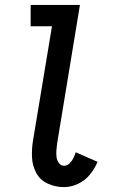

<svg xmlns="http://www.w3.org/2000/svg" viewBox="-20 -755 472 783"><path d="M241 8Q270 8 298.5 -5.5Q327 -19 346.5 -43Q366 -67 378 -95L289 -134Q285 -122 279.5 -110.5Q274 -99 264 -89Q254 -79 241 -79Q228 -79 220 -90.5Q212 -102 210.5 -115Q209 -128 210 -142Q211 -156 213 -170L306 -735H105V-648H192L115 -184Q109 -149 110.5 -114Q112 -79 128 -49.5Q144 -20 175 -6Q206 8 241 8Z"/></svg>

Font: Iosevka Sparkle Medium
Style: Italic
Weight: 500
Italic angle: -9°
Designer: Belleve Invis
Foundry: Belleve Invis
Version: Version 4.5.0; ttfautohint (v1.8.3)